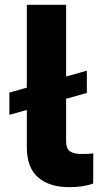

<svg xmlns="http://www.w3.org/2000/svg" viewBox="-20 -770 409 800"><path d="M19 -291.5V-384.3L91.8 -404.8V-750H255.4V-451.2L341.8 -475.6V-382.8L255.4 -358.4V-180.7Q255.4 -151.4 271 -139.9Q286.6 -128.4 319.3 -128.4Q354.5 -128.4 368.7 -130.9L368.2 -5.4Q328.6 9.8 268.1 9.8Q185.5 9.8 138.7 -31Q91.8 -71.8 91.8 -155.8V-312Z"/></svg>

Font: Bert Sans Black
Style: Regular
Weight: 900
Designer: Christian Robertson, Adam Twardoch, & Cristiano Sobral
Foundry: Google
Version: Version 12.135;January 10, 2020;FontCreator 12.0.0.2547 64-b